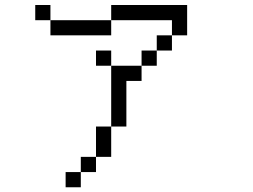

<svg xmlns="http://www.w3.org/2000/svg" viewBox="-20 -708 1040 790"><path d="M312.5 0H250V62.5H312.5ZM312.5 0H375V-62.5H312.5ZM375 -62.5H437.5Q437.5 -62.5 437.5 -187.5H375Q375 -187.5 375 -62.5ZM437.5 -187.5H500V-375H562.5V-437.5H437.5Q437.5 -437.5 437.5 -187.5ZM437.5 -437.5V-500H375V-437.5ZM562.5 -437.5H625V-500H562.5ZM625 -500H687.5V-562.5H625ZM687.5 -562.5H750Q750 -562.5 750 -687.5H437.5V-625H187.5V-562.5H437.5V-625H687.5ZM187.5 -625V-687.5H125V-625Z"/></svg>

Font: Unifont
Style: Regular
Weight: 500
Version: Version 13.0.05